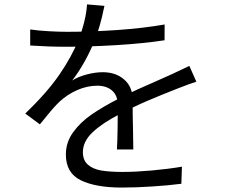

<svg xmlns="http://www.w3.org/2000/svg" viewBox="-20 -798 1017 861"><path d="M445.4 -758.4Q429.9 -681.3 403.8 -614.5Q384.8 -567.6 358.9 -521.2Q333 -474.7 303.7 -437Q331.4 -454.3 369.6 -464.3Q407.8 -474.2 440.7 -474.2Q499.4 -474.2 537 -441.3Q574.7 -408.4 574.7 -350.6Q574.7 -279.1 576.4 -220.2L577.8 -127.6H504.3Q506.6 -163.3 507.4 -224.3Q508.3 -285.3 507.7 -330.7Q507.1 -371.3 481.9 -392.5Q456.8 -413.7 416.4 -413.7Q371.1 -413.7 326.6 -394.2Q282.1 -374.6 247.2 -342.2Q222 -318.5 189.5 -277.7L158.8 -240.4L93.3 -288.7Q190.8 -382.6 246.1 -463Q301.4 -543.5 332.4 -620.1Q347.9 -659.8 358.1 -701.5Q368.3 -743.3 370.2 -778.3L448.4 -771.7ZM280.2 -655.4Q389.4 -655.4 505.4 -663.3Q621.5 -671.3 718.3 -688.2L717.9 -617.4Q622.4 -602.9 501.4 -595.6Q380.4 -588.3 276 -588.3Q200.3 -588.3 115.4 -593.9V-665.9Q152.3 -660.6 198 -658Q243.7 -655.4 280.2 -655.4ZM775.3 -400.6Q703.1 -372.3 641.7 -346.1Q580.2 -319.8 518.2 -287.1Q437.6 -245.4 394.7 -204.3Q351.7 -163.3 351.7 -115.7Q351.7 -79.3 374.1 -59.6Q396.5 -39.9 434.1 -33.4Q471.8 -27 529.3 -27Q587.4 -27 660 -33.4Q732.5 -39.9 795.8 -50.5L793.3 26.1Q735.5 33.6 661.8 38.3Q588.1 43.1 526.4 43.1Q409.3 43.1 342.3 10.4Q275.4 -22.3 275.4 -105Q275.4 -160.2 308.2 -205.3Q341.1 -250.5 391.4 -285Q441.8 -319.6 512.5 -355.8Q554.6 -377.7 598.7 -397.8Q642.8 -418 682 -434.7Q728 -454.6 749.9 -465Q798.8 -487.7 829.1 -502.4L860.5 -431.6Q834.1 -423.7 775.3 -400.6Z"/></svg>

Font: Min Sans VF VF
Style: Regular
Weight: 400
Designer: Jinseong-Kim, NotoSansCJK, Nunito
Foundry: Jinseong-Kim
Version: Version 1.420;Glyphs 3.1.2 (3151)